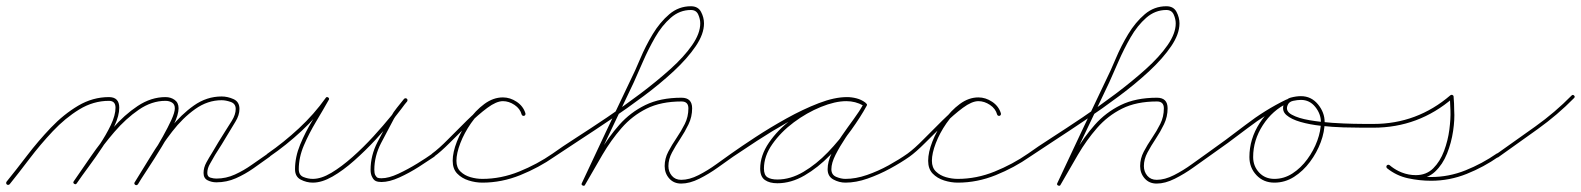

<svg xmlns="http://www.w3.org/2000/svg" viewBox="-20 -574 5064 615"><path d="M2 17Q-2 13 1 8Q31 -29 66.5 -75.5Q102 -122 143 -165Q184 -208 230.5 -235.5Q277 -263 329 -263Q362 -263 362 -229Q362 -204 347 -171.5Q332 -139 309.5 -105Q287 -71 264 -40Q241 -9 226 13Q226 13 226 13Q226 13 226 13Q223 18 218 15Q213 12 216 7Q231 -15 253 -45Q275 -75 297.5 -108.5Q320 -142 335 -173.5Q350 -205 350 -229Q350 -251 329 -251Q279 -251 234 -223.5Q189 -196 149 -153.5Q109 -111 74.5 -65.5Q40 -20 11 16Q7 20 2 17ZM218 15Q213 12 216 7Q240 -28 271.5 -73.5Q303 -119 340.5 -162.5Q378 -206 421 -234.5Q464 -263 510 -263Q527 -263 539.5 -254Q552 -245 552 -227Q552 -207 536 -173.5Q520 -140 497.5 -103Q475 -66 453.5 -33.5Q432 -1 422 15Q419 21 414 17Q409 14 412 9Q419 -2 434 -25.5Q449 -49 467 -78Q485 -107 501.5 -136.5Q518 -166 529 -190Q540 -214 540 -227Q540 -240 531 -245.5Q522 -251 510 -251Q466 -251 424.5 -222.5Q383 -194 346.5 -151.5Q310 -109 279.5 -64.5Q249 -20 226 13Q223 18 218 15ZM422 16Q418 21 413 18Q408 14 412 9Q434 -26 462.5 -73Q491 -120 525.5 -163.5Q560 -207 601 -236Q642 -265 690 -265Q709 -265 728 -256.5Q747 -248 747 -225Q747 -205 734 -184Q721 -163 711 -146Q711 -146 711 -146Q711 -146 711 -146Q711 -146 711 -146Q711 -146 711 -146Q701 -129 690.5 -112Q680 -95 669 -78Q669 -78 669 -78Q669 -78 669 -78Q662 -65 653 -50Q644 -35 644 -20Q644 -8 654 -5Q664 -2 673 -2Q704 -2 732.5 -15Q761 -28 787 -46.5Q813 -65 838 -82Q842 -85 846 -80Q849 -76 844 -72Q819 -54 792 -35Q765 -16 735.5 -3Q706 10 673 10Q658 10 645 3.5Q632 -3 632 -20Q632 -37 641 -53.5Q650 -70 659 -84Q659 -84 659 -84Q659 -84 659 -84Q669 -101 679.5 -118.5Q690 -136 701 -153Q701 -153 701 -153Q701 -153 701 -153Q701 -153 701 -153Q710 -167 722.5 -187Q735 -207 735 -225Q735 -242 719 -247.5Q703 -253 690 -253Q645 -253 605 -224.5Q565 -196 531.5 -152.5Q498 -109 470.5 -63.5Q443 -18 422 16Q422 16 422 16Q422 16 422 16Z M843 -72Q838 -69 835 -74Q832 -79 837 -82Q889 -118 937.5 -163Q986 -208 1023 -260Q1026 -265 1031 -262Q1036 -259 1033 -254Q1015 -222 992.5 -184.5Q970 -147 953.5 -108.5Q937 -70 937 -32Q937 -13 952 -7Q967 -1 982 -1Q1009 -1 1041.5 -20.5Q1074 -40 1109 -71Q1144 -102 1176 -137Q1208 -172 1234 -204Q1260 -236 1274 -256Q1277 -261 1282 -258Q1287 -254 1284 -249Q1273 -236 1262 -222.5Q1251 -209 1242 -194Q1242 -194 1242 -194Q1242 -194 1242 -194Q1222 -157 1200.5 -115.5Q1179 -74 1179 -30Q1179 -19 1182 -13Q1182 -13 1182 -13Q1182 -13 1182 -13Q1186 -6 1190 -4.5Q1194 -3 1202 -3Q1225 -3 1256 -17.5Q1287 -32 1317 -50.5Q1347 -69 1365 -82Q1369 -85 1373 -80Q1376 -76 1371 -72Q1352 -59 1321.5 -39.5Q1291 -20 1259 -5.5Q1227 9 1202 9Q1191 9 1184 6Q1177 3 1172 -7Q1172 -7 1172 -7Q1172 -7 1172 -7Q1167 -16 1167 -30Q1167 -76 1189 -118.5Q1211 -161 1232 -200Q1232 -200 1232 -200Q1232 -200 1232 -200Q1240 -215 1251.5 -229Q1263 -243 1274 -257Q1278 -261 1283 -258Q1287 -254 1284 -250Q1268 -228 1242 -195Q1216 -162 1183 -126.5Q1150 -91 1114.5 -59.5Q1079 -28 1045 -8.5Q1011 11 982 11Q962 11 943.5 1.5Q925 -8 925 -32Q925 -71 941.5 -111Q958 -151 981 -188.5Q1004 -226 1023 -260Q1026 -265 1031 -262Q1036 -258 1033 -254Q995 -200 946 -154.5Q897 -109 843 -72Q843 -72 843 -72Q843 -72 843 -72Z M1362 -74Q1359 -78 1364 -82Q1386 -98 1415 -127.5Q1444 -157 1475.5 -188Q1507 -219 1536.5 -240.5Q1566 -262 1591 -262Q1614 -262 1635 -247.5Q1656 -233 1663 -211Q1663 -211 1663 -211Q1663 -211 1663 -211Q1664 -205 1659 -203Q1653 -202 1651 -207Q1646 -226 1628 -238Q1610 -250 1591 -250Q1570 -250 1541 -228.5Q1512 -207 1480.5 -176Q1449 -145 1420 -116Q1391 -87 1370 -72Q1366 -69 1362 -74ZM1663 -211Q1664 -205 1659 -203Q1653 -202 1651 -207Q1646 -226 1628 -238Q1610 -250 1591 -250Q1563 -250 1536.5 -230Q1510 -210 1488.5 -179Q1467 -148 1454.5 -115.5Q1442 -83 1442 -59Q1442 -37 1455 -24.5Q1468 -12 1487 -6.5Q1506 -1 1525 -1Q1585 -1 1643 -24.5Q1701 -48 1750 -82Q1750 -82 1750 -82Q1750 -82 1750 -82Q1754 -85 1758 -80Q1761 -76 1756 -72Q1706 -37 1646.5 -13Q1587 11 1525 11Q1503 11 1481 4Q1459 -3 1444.5 -18Q1430 -33 1430 -59Q1430 -86 1443.5 -120.5Q1457 -155 1480 -187.5Q1503 -220 1531.5 -241Q1560 -262 1591 -262Q1614 -262 1635 -248Q1656 -234 1663 -211Q1663 -211 1663 -211Q1663 -211 1663 -211Z M1756 -72Q1752 -69 1748 -74Q1745 -78 1750 -82Q1779 -103 1825 -132.5Q1871 -162 1924.5 -198Q1978 -234 2030.5 -273.5Q2083 -313 2127 -352.5Q2171 -392 2197 -429.5Q2223 -467 2223 -499Q2223 -513 2216.5 -527.5Q2210 -542 2193 -542Q2157 -542 2128.5 -517Q2100 -492 2078.5 -454.5Q2057 -417 2040 -378Q2023 -339 2010 -310Q1971 -228 1932 -146Q1893 -64 1854 18Q1854 18 1854 18Q1854 18 1854 18Q1852 23 1846 20Q1841 18 1844 12Q1882 -70 1921 -152Q1960 -234 1999 -316Q2014 -346 2031 -386.5Q2048 -427 2071 -465Q2094 -503 2124 -528.5Q2154 -554 2193 -554Q2216 -554 2225.5 -536Q2235 -518 2235 -499Q2235 -465 2208.5 -426Q2182 -387 2138.5 -346.5Q2095 -306 2042 -266.5Q1989 -227 1935 -190.5Q1881 -154 1834 -123.5Q1787 -93 1756 -72Q1756 -72 1756 -72Q1756 -72 1756 -72ZM1854 18Q1851 23 1846 20Q1841 17 1844 12Q1872 -38 1900.5 -86.5Q1929 -135 1964 -174.5Q1999 -214 2047 -237.5Q2095 -261 2163 -261Q2197 -261 2197 -227Q2197 -200 2185.5 -176Q2174 -152 2159 -129.5Q2144 -107 2132.5 -85.5Q2121 -64 2121 -42Q2121 -24 2132 -11Q2143 2 2162 2Q2188 2 2217.5 -13Q2247 -28 2274.5 -48Q2302 -68 2322 -82Q2322 -82 2322 -82Q2322 -82 2322 -82Q2326 -85 2330 -80Q2333 -76 2328 -72Q2308 -58 2279.5 -37.5Q2251 -17 2220 -1.5Q2189 14 2162 14Q2138 14 2123.5 -2.5Q2109 -19 2109 -42Q2109 -66 2120.5 -88Q2132 -110 2147 -132Q2162 -154 2173.5 -177Q2185 -200 2185 -227Q2185 -249 2163 -249Q2097 -249 2051 -226Q2005 -203 1971 -164Q1937 -125 1909.5 -78Q1882 -31 1854 18Q1854 18 1854 18Q1854 18 1854 18Z M2320 -74Q2317 -78 2322 -82Q2353 -104 2399.5 -134.5Q2446 -165 2499 -194.5Q2552 -224 2602.5 -243.5Q2653 -263 2693 -263Q2708 -263 2723.5 -259Q2739 -255 2751 -246Q2756 -243 2753 -238Q2750 -233 2745 -236Q2720 -250 2691 -250Q2655 -250 2609.5 -231.5Q2564 -213 2522.5 -182Q2481 -151 2454 -112.5Q2427 -74 2427 -34Q2427 -13 2438.5 -6Q2450 1 2470 1Q2512 1 2553.5 -23.5Q2595 -48 2632 -86.5Q2669 -125 2698 -166.5Q2727 -208 2746 -241Q2749 -246 2754 -243Q2759 -240 2756 -235Q2745 -215 2726.5 -188.5Q2708 -162 2689 -133.5Q2670 -105 2656.5 -78.5Q2643 -52 2643 -32Q2643 -14 2658.5 -7.5Q2674 -1 2688 -1Q2721 -1 2757 -13.5Q2793 -26 2826.5 -44.5Q2860 -63 2887 -82Q2887 -82 2887 -82Q2887 -82 2887 -82Q2891 -85 2895 -80Q2898 -76 2893 -72Q2866 -53 2831 -34Q2796 -15 2759 -2Q2722 11 2688 11Q2668 11 2649.5 1Q2631 -9 2631 -32Q2631 -56 2644 -83.5Q2657 -111 2676 -138.5Q2695 -166 2714.5 -192.5Q2734 -219 2746 -241Q2749 -246 2754 -243Q2759 -240 2756 -235Q2737 -200 2706.5 -157.5Q2676 -115 2638 -76Q2600 -37 2557 -12Q2514 13 2470 13Q2445 13 2430 2.5Q2415 -8 2415 -34Q2415 -76 2443 -117Q2471 -158 2514 -190.5Q2557 -223 2604.5 -242.5Q2652 -262 2691 -262Q2724 -262 2751 -246Q2756 -243 2753 -238Q2749 -233 2745 -236Q2733 -244 2719.5 -247.5Q2706 -251 2693 -251Q2655 -251 2605 -231.5Q2555 -212 2503 -182.5Q2451 -153 2405 -123Q2359 -93 2328 -72Q2324 -69 2320 -74Z M2885 -74Q2882 -78 2887 -82Q2909 -98 2938 -127.5Q2967 -157 2998.5 -188Q3030 -219 3059.5 -240.5Q3089 -262 3114 -262Q3137 -262 3158 -247.5Q3179 -233 3186 -211Q3186 -211 3186 -211Q3186 -211 3186 -211Q3187 -205 3182 -203Q3176 -202 3174 -207Q3169 -226 3151 -238Q3133 -250 3114 -250Q3093 -250 3064 -228.5Q3035 -207 3003.5 -176Q2972 -145 2943 -116Q2914 -87 2893 -72Q2889 -69 2885 -74ZM3186 -211Q3187 -205 3182 -203Q3176 -202 3174 -207Q3169 -226 3151 -238Q3133 -250 3114 -250Q3086 -250 3059.5 -230Q3033 -210 3011.5 -179Q2990 -148 2977.5 -115.5Q2965 -83 2965 -59Q2965 -37 2978 -24.5Q2991 -12 3010 -6.5Q3029 -1 3048 -1Q3108 -1 3166 -24.5Q3224 -48 3273 -82Q3273 -82 3273 -82Q3273 -82 3273 -82Q3277 -85 3281 -80Q3284 -76 3279 -72Q3229 -37 3169.5 -13Q3110 11 3048 11Q3026 11 3004 4Q2982 -3 2967.5 -18Q2953 -33 2953 -59Q2953 -86 2966.5 -120.5Q2980 -155 3003 -187.5Q3026 -220 3054.5 -241Q3083 -262 3114 -262Q3137 -262 3158 -248Q3179 -234 3186 -211Q3186 -211 3186 -211Q3186 -211 3186 -211Z M3279 -72Q3275 -69 3271 -74Q3268 -78 3273 -82Q3302 -103 3348 -132.5Q3394 -162 3447.5 -198Q3501 -234 3553.5 -273.5Q3606 -313 3650 -352.5Q3694 -392 3720 -429.5Q3746 -467 3746 -499Q3746 -513 3739.5 -527.5Q3733 -542 3716 -542Q3680 -542 3651.5 -517Q3623 -492 3601.5 -454.5Q3580 -417 3563 -378Q3546 -339 3533 -310Q3494 -228 3455 -146Q3416 -64 3377 18Q3377 18 3377 18Q3377 18 3377 18Q3375 23 3369 20Q3364 18 3367 12Q3405 -70 3444 -152Q3483 -234 3522 -316Q3537 -346 3554 -386.5Q3571 -427 3594 -465Q3617 -503 3647 -528.5Q3677 -554 3716 -554Q3739 -554 3748.5 -536Q3758 -518 3758 -499Q3758 -465 3731.5 -426Q3705 -387 3661.5 -346.5Q3618 -306 3565 -266.5Q3512 -227 3458 -190.5Q3404 -154 3357 -123.5Q3310 -93 3279 -72Q3279 -72 3279 -72Q3279 -72 3279 -72ZM3377 18Q3374 23 3369 20Q3364 17 3367 12Q3395 -38 3423.5 -86.5Q3452 -135 3487 -174.5Q3522 -214 3570 -237.5Q3618 -261 3686 -261Q3720 -261 3720 -227Q3720 -200 3708.5 -176Q3697 -152 3682 -129.5Q3667 -107 3655.5 -85.5Q3644 -64 3644 -42Q3644 -24 3655 -11Q3666 2 3685 2Q3711 2 3740.5 -13Q3770 -28 3797.5 -48Q3825 -68 3845 -82Q3845 -82 3845 -82Q3845 -82 3845 -82Q3849 -85 3853 -80Q3856 -76 3851 -72Q3831 -58 3802.5 -37.5Q3774 -17 3743 -1.5Q3712 14 3685 14Q3661 14 3646.5 -2.5Q3632 -19 3632 -42Q3632 -66 3643.5 -88Q3655 -110 3670 -132Q3685 -154 3696.5 -177Q3708 -200 3708 -227Q3708 -249 3686 -249Q3620 -249 3574 -226Q3528 -203 3494 -164Q3460 -125 3432.5 -78Q3405 -31 3377 18Q3377 18 3377 18Q3377 18 3377 18Z M3843 -74Q3840 -78 3845 -82Q3906 -125 3969 -173.5Q4032 -222 4100 -255Q4100 -255 4100 -255Q4100 -255 4100 -255Q4105 -257 4108 -252Q4110 -247 4105 -244Q4038 -211 3975.5 -163Q3913 -115 3851 -72Q3847 -69 3843 -74ZM4100 -255Q4105 -257 4108 -252Q4110 -247 4105 -244Q4056 -221 4025 -173Q3994 -125 3994 -71Q3994 -42 4013 -21.5Q4032 -1 4062 -1Q4093 -1 4120 -18.5Q4147 -36 4167.5 -64Q4188 -92 4199.5 -123.5Q4211 -155 4211 -183Q4211 -209 4193 -231.5Q4175 -254 4147 -254Q4136 -254 4122 -251Q4108 -248 4104 -236Q4104 -236 4104 -236Q4104 -236 4104 -236Q4097 -218 4118 -206.5Q4139 -195 4174.5 -189Q4210 -183 4248 -180.5Q4286 -178 4315.5 -177.5Q4345 -177 4353 -177Q4359 -177 4365.5 -177Q4372 -177 4379 -177Q4385 -177 4385 -171Q4385 -165 4379 -165Q4370 -165 4344 -165Q4318 -165 4283 -166Q4248 -167 4211.5 -171Q4175 -175 4145.5 -183.5Q4116 -192 4100.5 -205.5Q4085 -219 4092 -240Q4092 -240 4092 -240Q4092 -240 4092 -240Q4098 -257 4115 -261.5Q4132 -266 4147 -266Q4180 -266 4201.5 -240Q4223 -214 4223 -183Q4223 -152 4210.5 -118.5Q4198 -85 4176 -55.5Q4154 -26 4125 -7.5Q4096 11 4062 11Q4027 11 4004.5 -13Q3982 -37 3982 -71Q3982 -129 4015 -180Q4048 -231 4100 -255Q4100 -255 4100 -255Q4100 -255 4100 -255Z M4373 -171Q4373 -177 4379 -177Q4519 -177 4626 -269Q4629 -271 4632 -270Q4636 -268 4636 -265Q4637 -254 4637.5 -242.5Q4638 -231 4638 -220Q4638 -220 4638 -220Q4638 -220 4638 -220Q4640 -192 4634.5 -154.5Q4629 -117 4615 -82Q4601 -47 4576.5 -24Q4552 -1 4515 -1Q4490 -1 4466 -10.5Q4442 -20 4423 -35Q4419 -39 4422 -44Q4426 -48 4431 -45Q4458 -22 4493.5 -14.5Q4529 -7 4564 -7Q4621 -7 4674.5 -28.5Q4728 -50 4774 -82Q4778 -85 4782 -80Q4785 -76 4780 -72Q4733 -39 4678 -17Q4623 5 4564 5Q4527 5 4490 -3Q4453 -11 4423 -35Q4419 -39 4422 -44Q4426 -48 4431 -45Q4448 -30 4470 -21.5Q4492 -13 4515 -13Q4549 -13 4571 -35Q4593 -57 4605.5 -90.5Q4618 -124 4622.5 -159Q4627 -194 4626 -220Q4626 -220 4626 -220Q4626 -220 4626 -220Q4626 -220 4626 -220Q4626 -220 4626 -220Q4625 -242 4624 -264Q4624 -268 4630 -265Q4636 -262 4634 -260Q4524 -165 4379 -165Q4373 -165 4373 -171Z M4780 -71Q4776 -67 4772 -72Q4769 -77 4774 -81Q4835 -124 4898 -169Q4961 -214 5014 -268Q5018 -272 5022 -268Q5026 -264 5022 -260Q4969 -206 4905.5 -160.5Q4842 -115 4780 -71Q4780 -71 4780 -71Q4780 -71 4780 -71Z"/></svg>

Font: FRB American Cursive Thin
Style: Italic
Weight: 100
Italic angle: -25°
Version: Version 2.0;Modular Font Editor K font №1